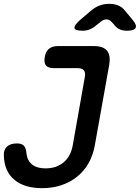

<svg xmlns="http://www.w3.org/2000/svg" viewBox="-31 -970 728 1000"><path d="M-11 -158Q-13 -189 5 -206Q23 -223 57 -223Q81 -223 92.5 -212Q104 -201 107 -171Q111 -133 136.5 -113Q162 -93 206 -93Q263 -93 300.5 -124.5Q338 -156 348 -214L411 -570Q415 -593 405.5 -604Q396 -615 374 -615H250Q220 -615 208.5 -629Q197 -643 202 -672Q207 -702 224 -716Q241 -730 270 -730H458Q507 -730 526.5 -706Q546 -682 538 -633L463 -214Q454 -162 430.5 -120.5Q407 -79 371 -50Q335 -21 289 -5.5Q243 10 188 10Q96 10 44 -33.5Q-8 -77 -11 -158ZM400 -810Q360 -810 357 -823.5Q354 -837 385 -865L440 -912Q463 -932 487 -941Q511 -950 538 -950Q565 -950 586 -941Q607 -932 622 -912L661 -865Q683 -838 675 -824Q667 -810 629 -810Q609 -810 594 -816.5Q579 -823 568 -836L552 -854Q539 -869 523 -869Q507 -869 489 -853L470 -838Q454 -824 436.5 -817Q419 -810 400 -810Z"/></svg>

Font: Maple Mono SemiBold
Style: Italic
Weight: 600
Italic angle: -10°
Monospace: yes
Designer: subframe7536
Version: Version 7.000